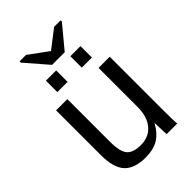

<svg xmlns="http://www.w3.org/2000/svg" viewBox="-256 -962 1068 1068"><g transform="rotate(-45 278.0 -427.5)"><path d="M401.4 -90.3Q371.1 -35.6 331.3 -12.9Q291.5 9.8 232.4 9.8Q145.5 9.8 105.2 -33.4Q64.9 -76.7 64.9 -176.3V-528.3H153.3V-193.4Q153.3 -114.3 178 -86.2Q202.6 -58.1 262.2 -58.1Q325.7 -58.1 362.3 -101.6Q398.9 -145 398.9 -222.2V-528.3H486.8V-112.8Q486.8 -20.5 489.7 0H406.7Q406.2 -2.4 405 -22.9Q403.8 -43.5 402.8 -90.3ZM413.6 -685.1V-595.2H334V-685.1ZM222.2 -685.1V-595.2H141.6V-685.1ZM437 -855 327.6 -723.1H228L113.8 -855V-864.7H164.6L277.8 -782.2H278.8L385.7 -864.7H437Z"/></g></svg>

Font: Arimo Nerd Font
Style: Regular
Weight: 400
Designer: Steve Matteson
Foundry: Monotype Imaging Inc.
Version: Version 1.33;Nerd Fonts 3.2.1